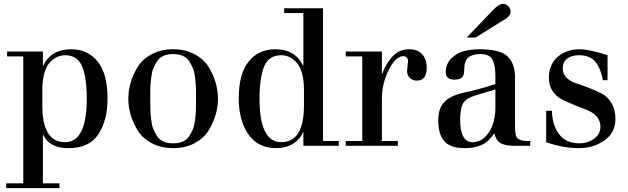

<svg xmlns="http://www.w3.org/2000/svg" viewBox="-20 -758 3263 998"><path d="M12 220V195H101V-465H17V-490H203V-417H205Q245 -502 350 -502Q435 -502 487 -439Q539 -376 539 -245Q539 -131 490.5 -59Q442 13 334 12Q237 12 205 -57H203V195H289V220ZM200 -292V-210Q200 -19 318 -19Q431 -19 431 -245Q431 -354 407 -412.5Q383 -471 318 -471Q299 -471 280.5 -463.5Q262 -456 242.5 -437.5Q223 -419 211.5 -381.5Q200 -344 200 -292Z M659 -162Q647 -204 647 -245Q647 -286 659 -328Q671 -370 696 -410.5Q721 -451 769 -476.5Q817 -502 880 -502Q943 -502 991 -476.5Q1039 -451 1064 -410.5Q1089 -370 1101 -328Q1113 -286 1113 -245Q1113 -204 1101 -162Q1089 -120 1064 -79.5Q1039 -39 991 -13.5Q943 12 880 12Q817 12 769 -13.5Q721 -39 696 -79.5Q671 -120 659 -162ZM761.5 -299.5Q761 -280 761 -245Q761 -210 761.5 -190.5Q762 -171 765.5 -139Q769 -107 776.5 -88.5Q784 -70 796.5 -50.5Q809 -31 830.5 -22Q852 -13 880 -13Q908 -13 929.5 -22Q951 -31 963.5 -50.5Q976 -70 983.5 -88.5Q991 -107 994.5 -139Q998 -171 998.5 -190.5Q999 -210 999 -245Q999 -280 998.5 -299.5Q998 -319 994.5 -351Q991 -383 983.5 -401.5Q976 -420 963.5 -439.5Q951 -459 929.5 -468Q908 -477 880 -477Q852 -477 830.5 -468Q809 -459 796.5 -439.5Q784 -420 776.5 -401.5Q769 -383 765.5 -351Q762 -319 761.5 -299.5Z M1557 0V-71H1555Q1539 -32 1501.5 -10Q1464 12 1417 12Q1319 12 1270 -61Q1221 -134 1221 -245Q1221 -376 1273 -439Q1325 -502 1410 -502Q1515 -502 1555 -417H1557V-690H1457V-715H1659V-25H1741V0ZM1560 -210V-292Q1560 -344 1548.5 -381.5Q1537 -419 1517.5 -437.5Q1498 -456 1479.5 -463.5Q1461 -471 1442 -471Q1377 -471 1353 -412.5Q1329 -354 1329 -245Q1329 -19 1442 -19Q1560 -19 1560 -210Z M1863 -25V-465H1777V-490H1965V-375H1967Q1986 -428 2020.5 -465Q2055 -502 2107 -502Q2151 -502 2174.5 -476Q2198 -450 2198 -406Q2198 -339 2146 -339Q2125 -339 2110.5 -353Q2096 -367 2096 -390Q2096 -397 2098.5 -416Q2101 -435 2101 -441Q2101 -452 2094 -459Q2087 -466 2076 -466Q2037 -466 2001 -395Q1965 -324 1965 -244V-25H2048V0H1777V-25Z M2385 -275 2445 -289Q2502 -303 2555 -321V-363Q2555 -421 2539 -449Q2523 -477 2477 -477Q2436 -477 2414.5 -459.5Q2393 -442 2393 -396Q2393 -367 2381.5 -355.5Q2370 -344 2343 -344Q2297 -344 2297 -381Q2297 -426 2326 -454.5Q2355 -483 2392 -492.5Q2429 -502 2474 -502Q2580 -502 2618.5 -464.5Q2657 -427 2657 -356V-102Q2657 -74 2660.5 -58Q2664 -42 2676 -35Q2688 -28 2699.5 -26.5Q2711 -25 2736 -25V0H2660Q2611 0 2585.5 -12Q2560 -24 2549 -65Q2521 -22 2484.5 -5Q2448 12 2395 12Q2320 12 2289 -24.5Q2258 -61 2258 -133Q2258 -194 2289 -227Q2320 -260 2385 -275ZM2555 -293 2451 -262Q2405 -248 2388.5 -223Q2372 -198 2372 -134Q2372 -19 2437 -19Q2477 -19 2505.5 -50.5Q2534 -82 2544.5 -120.5Q2555 -159 2555 -197ZM2452 -563H2406L2545 -708Q2575 -738 2594 -738Q2609 -738 2621.5 -726Q2634 -714 2634 -697Q2634 -677 2608 -660Z M3138 -471V-341H3114Q3103 -401 3075.5 -436Q3048 -471 2988 -471Q2952 -471 2928.5 -453.5Q2905 -436 2905 -402Q2905 -373 2925.5 -353.5Q2946 -334 2976 -324.5Q3006 -315 3042 -301Q3078 -287 3108 -271.5Q3138 -256 3158.5 -222Q3179 -188 3179 -140Q3179 -68 3121.5 -28Q3064 12 2990 12Q2906 12 2819 -19V-182H2849Q2850 -108 2886 -60.5Q2922 -13 2992 -13Q3034 -13 3067.5 -36.5Q3101 -60 3101 -101Q3101 -131 3081 -153Q3061 -175 3031.5 -186Q3002 -197 2967 -211.5Q2932 -226 2902.5 -240.5Q2873 -255 2853 -284Q2833 -313 2833 -353Q2833 -423 2879 -462.5Q2925 -502 2993 -502Q3043 -502 3138 -471Z"/></svg>

Font: Justus
Style: Roman
Weight: 500
Version: Version 001.001